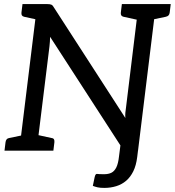

<svg xmlns="http://www.w3.org/2000/svg" viewBox="-20 -737 855 939"><path d="M490 182Q469 182 456.5 179Q444 176 434 172L443 129Q447 112 454.5 113.5Q462 115 489 115Q510 115 524.5 108Q539 101 548.5 82.5Q558 64 562 28L572 -50H661L651 31Q646 72 632 100.5Q618 129 597 147Q576 165 548.5 173.5Q521 182 490 182ZM74 0 162 -717H212Q225 -717 231.5 -714Q238 -711 244 -700L593 -160Q592 -173 593 -185.5Q594 -198 596 -209L658 -717H743L655 0H606Q595 0 587.5 -4Q580 -8 574 -18L225 -557Q225 -545 224 -533Q223 -521 222 -511L159 0ZM2 0 7 -41Q8 -50 12.5 -55.5Q17 -61 25 -62L102 -78L104 0ZM139 0 159 -78 232 -62Q241 -61 244 -55.5Q247 -50 246 -41L241 0ZM192 -717 171 -639 98 -655Q90 -657 87 -662Q84 -667 85 -676L90 -717ZM678 -717 657 -639 584 -655Q576 -657 573 -662Q570 -667 571 -676L576 -717ZM815 -717 810 -676Q809 -667 804.5 -662Q800 -657 791 -655L714 -639L713 -717Z"/></svg>

Font: Aleo
Style: Italic
Weight: 400
Italic angle: -7°
Designer: Alessio Laiso
Foundry: Alessio Laiso
Version: Version 2.001;gftools[0.9.29]